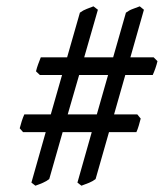

<svg xmlns="http://www.w3.org/2000/svg" viewBox="-20 -651 519 609"><path d="M194.8 -288.1H287.1L322.8 -413.1H231ZM393.6 -469.2H467.3L479.5 -457Q477.1 -446.3 472.7 -433.8Q468.3 -421.4 464.4 -413.1H377.4L341.8 -288.1H415.5L426.3 -274.9Q423.8 -265.1 420.2 -252.7Q416.5 -240.2 412.6 -231.9H325.7L283.2 -83Q274.4 -76.2 262.7 -71.3Q251 -66.4 238.3 -62L225.6 -71.8L271 -231.9H178.7L136.2 -83Q127.4 -76.2 116.2 -71.3Q105 -66.4 92.3 -62L79.6 -71.8L125 -231.9H53.2L42.5 -244.1Q44.9 -253.9 48.8 -266.1Q52.7 -278.3 57.1 -288.1H141.1L176.8 -413.1H106.4L94.2 -424.8Q96.7 -435.5 101.1 -447.5Q105.5 -459.5 109.4 -469.2H192.9L233.4 -610.8Q244.1 -618.7 254.9 -622.6Q265.6 -626.5 276.4 -630.9L290.5 -620.1L247.1 -469.2H338.9L379.4 -610.8Q390.1 -618.7 401.1 -622.6Q412.1 -626.5 423.3 -630.9L436.5 -620.1Z"/></svg>

Font: GentiumAlt
Style: Regular
Weight: 400
Designer: J. Victor Gaultney
Version: Version 1.02; 2005; OFL release